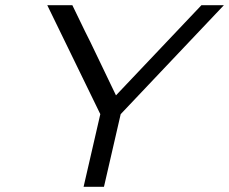

<svg xmlns="http://www.w3.org/2000/svg" viewBox="-20 -715 877 735"><path d="M161 -695H257L290 -627Q297 -612 305 -596L326 -554L375 -452Q387 -426 403.5 -392.5Q420 -359 424 -350Q431 -358 751 -695H837L442 -278L378 0H300L364 -278Z"/></svg>

Font: Coval
Style: ExtraLight Italic
Weight: 200
Foundry: Context Ltd
Version: Version 001.000